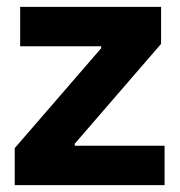

<svg xmlns="http://www.w3.org/2000/svg" viewBox="-20 -540 524 560"><path d="M23 0H460V-115H198V-120.8L449.8 -412V-520H38.8V-405H275V-399.2L23 -108Z"/></svg>

Font: Fixel Variable
Style: Regular
Weight: 100
Width: 3
Designer: AlfaBravo + MacPaw
Foundry: Kyrylo Tkachov, Marchela Mozhyna, Serhii Makarenko, Maria Weinstein, Zakhar Kryvoshyya
Version: Version 1.211